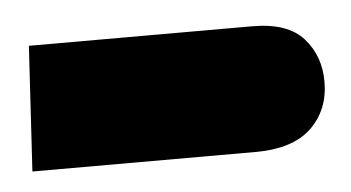

<svg xmlns="http://www.w3.org/2000/svg" viewBox="-27 -165 367 201"><g transform="rotate(-5 156.5 -64.5)"><path d="M0.6 1.2 235.2 1.2C261.3 1.2 280.8 -5 293.9 -17.5C306.9 -30.1 313.4 -46.2 313.4 -66C313.4 -83.8 308 -98.9 297 -111.4C286 -123.9 268.1 -130.2 243 -130.2H8.4Z"/></g></svg>

Font: Qalbi
Style: Regular
Weight: 400
Version: Version 001.000